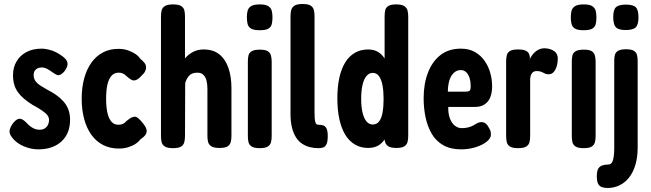

<svg xmlns="http://www.w3.org/2000/svg" viewBox="-20 -730 3252 959"><path d="M171 16Q153 16 134.5 12Q116 8 98.5 0.5Q81 -7 66.5 -17.5Q52 -28 42 -41Q32 -53 29 -63.5Q26 -74 29.5 -85.5Q33 -97 41 -109Q58 -133 73.5 -136.5Q89 -140 109 -120Q115 -113 123 -106Q131 -99 139.5 -93.5Q148 -88 157.5 -85Q167 -82 178 -82Q200 -82 212.5 -96Q225 -110 225 -132Q225 -140 220.5 -148.5Q216 -157 208 -164Q200 -171 190 -178Q180 -185 168 -192Q156 -199 143 -206Q119 -221 100.5 -236.5Q82 -252 69.5 -269.5Q57 -287 51 -308Q45 -329 45 -355Q45 -393 62.5 -423Q80 -453 112 -470Q144 -487 188 -487Q200 -487 213 -484.5Q226 -482 239.5 -477.5Q253 -473 266.5 -465.5Q280 -458 292 -449Q314 -433 317 -416.5Q320 -400 305 -378Q294 -363 281.5 -357Q269 -351 260 -358Q250 -363 238.5 -371.5Q227 -380 214.5 -386.5Q202 -393 187 -393Q176 -393 167 -388.5Q158 -384 153 -375.5Q148 -367 148 -355Q148 -342 153 -332Q158 -322 167.5 -313.5Q177 -305 190 -297.5Q203 -290 218 -281Q240 -270 260 -256Q280 -242 296 -224.5Q312 -207 321 -184Q330 -161 330 -132Q330 -63 287 -23.5Q244 16 171 16Z M574 12Q530 12 495.5 -5.5Q461 -23 437 -56Q413 -89 400.5 -135Q388 -181 388 -237Q388 -293 400.5 -338.5Q413 -384 436.5 -417Q460 -450 494 -468Q528 -486 572 -486Q598 -486 619.5 -478.5Q641 -471 657 -460Q673 -449 680 -437Q692 -428 702 -415.5Q712 -403 709 -386Q707 -376 701.5 -368Q696 -360 686 -351Q661 -322 639 -330Q628 -336 620.5 -342.5Q613 -349 606.5 -354.5Q600 -360 592.5 -363.5Q585 -367 572 -367Q550 -367 536 -350.5Q522 -334 516 -305Q510 -276 510 -237Q510 -198 516 -169Q522 -140 535.5 -123.5Q549 -107 570 -107Q578 -107 585.5 -108.5Q593 -110 599.5 -114.5Q606 -119 611 -125Q619 -131 627.5 -137.5Q636 -144 646 -146Q658 -150 670 -140Q682 -130 696 -112Q708 -97 711.5 -84Q715 -71 708 -59Q701 -47 680 -33Q672 -21 655.5 -10.5Q639 0 618 6Q597 12 574 12Z M844 10Q816 10 803 1.5Q790 -7 787 -21Q784 -35 784 -51V-648Q784 -665 787.5 -678.5Q791 -692 804 -700Q817 -708 845 -708Q873 -708 885.5 -699.5Q898 -691 901 -677.5Q904 -664 904 -647V-438Q918 -456 942 -469.5Q966 -483 997 -483Q1045 -483 1075.5 -458.5Q1106 -434 1121 -390.5Q1136 -347 1136 -290V-50Q1136 -34 1132.5 -20.5Q1129 -7 1117 1Q1105 9 1076 9Q1049 9 1036 1Q1023 -7 1019.5 -20.5Q1016 -34 1016 -52V-286Q1016 -309 1011.5 -327Q1007 -345 996 -356Q985 -367 966 -367Q937 -367 923.5 -350.5Q910 -334 905 -315L904 -50Q904 -34 900.5 -20Q897 -6 884.5 2Q872 10 844 10Z M1277 10Q1249 10 1236.5 1.5Q1224 -7 1221 -20.5Q1218 -34 1218 -51V-423Q1218 -439 1221 -452.5Q1224 -466 1237 -474Q1250 -482 1278 -482Q1306 -482 1318 -474Q1330 -466 1333.5 -452Q1337 -438 1337 -421V-50Q1337 -33 1333.5 -19.5Q1330 -6 1317.5 2Q1305 10 1277 10ZM1277 -579Q1247 -579 1233.5 -587.5Q1220 -596 1216.5 -611Q1213 -626 1213 -644Q1213 -663 1217 -677Q1221 -691 1234.5 -699.5Q1248 -708 1278 -708Q1307 -708 1320.5 -699Q1334 -690 1337.5 -675.5Q1341 -661 1341 -642Q1341 -625 1337.5 -610Q1334 -595 1320.5 -587Q1307 -579 1277 -579Z M1570 10Q1548 10 1528 5Q1508 0 1490 -11.5Q1472 -23 1459 -43Q1446 -63 1438.5 -92Q1431 -121 1431 -162V-648Q1431 -666 1434.5 -679.5Q1438 -693 1450.5 -701.5Q1463 -710 1491 -710Q1519 -710 1531.5 -702Q1544 -694 1547.5 -680.5Q1551 -667 1551 -650V-167Q1551 -151 1552 -139.5Q1553 -128 1555 -120.5Q1557 -113 1560.5 -110Q1564 -107 1570 -107Q1583 -107 1593.5 -104Q1604 -101 1610.5 -89Q1617 -77 1617 -50Q1617 -22 1610.5 -9Q1604 4 1593 7Q1582 10 1570 10Z M1819 9Q1782 9 1753 -8Q1724 -25 1704.5 -57Q1685 -89 1675 -135Q1665 -181 1665 -239Q1665 -297 1675 -342Q1685 -387 1704.5 -418.5Q1724 -450 1753 -466.5Q1782 -483 1819 -483Q1853 -483 1876 -465.5Q1899 -448 1913 -415.5Q1927 -383 1933.5 -337.5Q1940 -292 1940 -236Q1940 -180 1934 -134.5Q1928 -89 1914 -57Q1900 -25 1877 -8Q1854 9 1819 9ZM1842 -108Q1862 -108 1874 -124Q1886 -140 1891 -169Q1896 -198 1896 -236Q1896 -275 1890.5 -304Q1885 -333 1873 -349.5Q1861 -366 1842 -366Q1824 -366 1811 -351Q1798 -336 1791 -307Q1784 -278 1784 -236Q1784 -195 1791 -166.5Q1798 -138 1811 -123Q1824 -108 1842 -108ZM1959 9Q1931 9 1917.5 -0.5Q1904 -10 1901 -31V-647Q1901 -665 1904 -678.5Q1907 -692 1919.5 -700Q1932 -708 1959 -708Q1987 -708 1999.5 -699.5Q2012 -691 2015.5 -677.5Q2019 -664 2019 -647V-51Q2019 -35 2015.5 -21Q2012 -7 1999.5 1Q1987 9 1959 9Z M2283 16Q2230 16 2193.5 -5Q2157 -26 2136 -62.5Q2115 -99 2105.5 -144.5Q2096 -190 2096 -239Q2096 -311 2117.5 -367Q2139 -423 2180 -455Q2221 -487 2282 -487Q2323 -487 2352.5 -470Q2382 -453 2401 -425.5Q2420 -398 2429 -365Q2438 -332 2438 -301Q2438 -248 2415.5 -222Q2393 -196 2354 -196H2219Q2218 -163 2227 -139Q2236 -115 2251.5 -102.5Q2267 -90 2287 -90Q2303 -90 2315.5 -93Q2328 -96 2337 -100Q2346 -104 2353.5 -109Q2361 -114 2368.5 -117Q2376 -120 2385 -120Q2398 -120 2407 -112Q2416 -104 2423 -90Q2429 -80 2430.5 -73Q2432 -66 2432 -57Q2432 -39 2410.5 -22Q2389 -5 2355 5.5Q2321 16 2283 16ZM2217 -272H2301Q2318 -272 2324.5 -276Q2331 -280 2331 -299Q2331 -322 2325.5 -340Q2320 -358 2309 -369Q2298 -380 2281 -380Q2261 -380 2246 -365.5Q2231 -351 2224 -326.5Q2217 -302 2217 -272Z M2567 10Q2539 10 2526.5 1.5Q2514 -7 2511 -21Q2508 -35 2508 -52V-423Q2508 -441 2511.5 -454.5Q2515 -468 2527.5 -475.5Q2540 -483 2568 -483Q2595 -483 2607.5 -476Q2620 -469 2623.5 -458.5Q2627 -448 2627 -438L2623 -425Q2627 -438 2634.5 -449.5Q2642 -461 2652 -470Q2662 -479 2674 -484Q2686 -489 2700 -489Q2707 -489 2715.5 -487.5Q2724 -486 2733 -482.5Q2742 -479 2749.5 -473.5Q2757 -468 2761.5 -459Q2766 -450 2766 -438Q2766 -406 2754 -382.5Q2742 -359 2720 -359Q2711 -359 2704.5 -361.5Q2698 -364 2692 -367.5Q2686 -371 2678.5 -373Q2671 -375 2660 -375Q2651 -375 2645 -371.5Q2639 -368 2635 -361.5Q2631 -355 2629.5 -346.5Q2628 -338 2628 -328V-50Q2628 -33 2624.5 -19.5Q2621 -6 2608.5 2Q2596 10 2567 10Z M2895 10Q2867 10 2854.5 1.5Q2842 -7 2839 -20.5Q2836 -34 2836 -51V-423Q2836 -439 2839 -452.5Q2842 -466 2855 -474Q2868 -482 2896 -482Q2924 -482 2936 -474Q2948 -466 2951.5 -452Q2955 -438 2955 -421V-50Q2955 -33 2951.5 -19.5Q2948 -6 2935.5 2Q2923 10 2895 10ZM2895 -579Q2865 -579 2851.5 -587.5Q2838 -596 2834.5 -611Q2831 -626 2831 -644Q2831 -663 2835 -677Q2839 -691 2852.5 -699.5Q2866 -708 2896 -708Q2925 -708 2938.5 -699Q2952 -690 2955.5 -675.5Q2959 -661 2959 -642Q2959 -625 2955.5 -610Q2952 -595 2938.5 -587Q2925 -579 2895 -579Z M3015 209Q3002 209 2989 205.5Q2976 202 2968.5 190Q2961 178 2961 150Q2961 124 2968.5 112Q2976 100 2989 96Q3002 92 3016 92Q3023 92 3029 89Q3035 86 3039 77Q3043 68 3045.5 51.5Q3048 35 3048 7V-429Q3048 -444 3051.5 -456.5Q3055 -469 3067.5 -476.5Q3080 -484 3107 -484Q3134 -484 3146.5 -476Q3159 -468 3162 -454Q3165 -440 3165 -424V6Q3165 56 3153.5 94Q3142 132 3121.5 157.5Q3101 183 3073.5 196Q3046 209 3015 209ZM3105 -580Q3069 -580 3056 -594Q3043 -608 3043 -645Q3043 -681 3056.5 -694Q3070 -707 3107 -707Q3143 -707 3156 -693.5Q3169 -680 3169 -643Q3169 -607 3155.5 -593.5Q3142 -580 3105 -580Z"/></svg>

Font: Fredoka Condensed Medium
Style: Regular
Weight: 500
Width: 3
Designer: Ben Nathan
Foundry: Milena B. Brandão, Ben Nathan
Version: Version 2.001